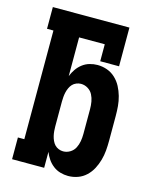

<svg xmlns="http://www.w3.org/2000/svg" viewBox="-112 -812 724 896"><g transform="rotate(15 250.0 -363.5)"><path d="M303 8Q284 8 265 2.5Q246 -3 230.5 -15Q215 -27 204 -43Q193 -59 186 -77V0H31V-105H62V-630H31V-735H401V-548H310V-630H186V-443Q193 -461 204 -477Q215 -493 230.5 -505Q246 -517 265 -522.5Q284 -528 303 -528Q327 -528 349.5 -520Q372 -512 389.5 -495.5Q407 -479 418 -458Q429 -437 435.5 -414Q442 -391 444 -367.5Q446 -344 446 -320V-200Q446 -176 444 -152.5Q442 -129 435.5 -106Q429 -83 418 -62Q407 -41 389.5 -24.5Q372 -8 349.5 0Q327 8 303 8ZM251 -97Q269 -97 284.5 -106.5Q300 -116 308 -131.5Q316 -147 319 -164.5Q322 -182 322 -200V-320Q322 -338 319 -355.5Q316 -373 308 -388.5Q300 -404 284.5 -413.5Q269 -423 251 -423Q240 -423 229 -418.5Q218 -414 210.5 -406Q203 -398 198 -387Q193 -376 190.5 -365Q188 -354 187 -342.5Q186 -331 186 -320V-200Q186 -189 187 -177.5Q188 -166 190.5 -155Q193 -144 198 -133Q203 -122 210.5 -114Q218 -106 229 -101.5Q240 -97 251 -97Z"/></g></svg>

Font: Iosevka Curly Slab Extrabold
Style: Regular
Weight: 800
Monospace: yes
Designer: Belleve Invis
Foundry: Belleve Invis
Version: Version 22.1.2; ttfautohint (v1.8.4)